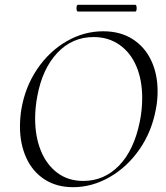

<svg xmlns="http://www.w3.org/2000/svg" viewBox="-20 -766 691 798"><path d="M63 -240Q63 -276 69 -313Q85 -406 135 -479.5Q185 -553 257 -594.5Q329 -636 409 -636Q480 -636 531 -603.5Q582 -571 608.5 -514.5Q635 -458 635 -387Q635 -348 628 -313Q611 -219 559.5 -145Q508 -71 435 -29.5Q362 12 284 12Q215 12 165 -20.5Q115 -53 89 -110.5Q63 -168 63 -240ZM561 -260Q571 -309 571 -359Q571 -433 547 -490Q523 -547 477 -579.5Q431 -612 369 -612Q280 -612 218 -546Q156 -480 135 -366Q126 -318 126 -273Q126 -199 149.5 -140.5Q173 -82 218 -48Q263 -14 326 -14Q413 -14 475 -78Q537 -142 561 -260ZM298 -732Q298 -746 304 -746H542Q548 -746 548 -732Q548 -718 542 -718H304Q298 -718 298 -732Z"/></svg>

Font: Cormorant Garamond
Style: Italic
Weight: 400
Italic angle: -10°
Designer: Christian Thalmann (Catharsis Fonts)
Foundry: Catharsis Fonts
Version: Version 4.000